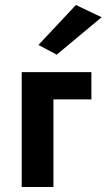

<svg xmlns="http://www.w3.org/2000/svg" viewBox="-20 -749 427 769"><path d="M387 -680 207 -530 134 -569 284 -729ZM67 -460H346V-351H194V0H67Z"/></svg>

Font: Jost* Semi
Style: Regular
Weight: 600
Version: Version 3.7